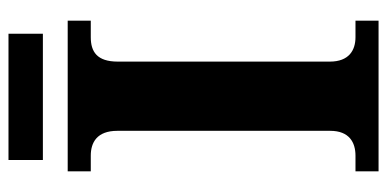

<svg xmlns="http://www.w3.org/2000/svg" viewBox="-244 -646 890 441"><g transform="rotate(-90 200.5 -425.0)"><path d="M54 -771H344V-850H54ZM28 0H374V-53H336C306 -53 280 -68 280 -112V-599C280 -647 303 -661 336 -661H374V-714H28V-661H64C94 -661 121 -647 121 -600V-111C121 -67 94 -53 64 -53H28Z"/></g></svg>

Font: Noto Serif Lao
Style: Bold
Weight: 700
Designer: Monotype Design Team
Foundry: Monotype Imaging Inc.
Version: Version 2.003